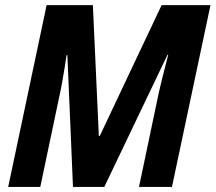

<svg xmlns="http://www.w3.org/2000/svg" viewBox="-20 -734 847 754"><path d="M12.2 0 163.1 -713.9H344.7L368.2 -199.7H371.6L614.7 -713.9H806.6L655.3 0H525.9L603.5 -369.6Q608.9 -393.1 615.2 -419.2Q621.6 -445.3 628.4 -471.2Q635.3 -497.1 640.6 -518.6H637.7L389.6 0H266.6L244.6 -517.1H241.2Q238.3 -496.1 233.9 -468.5Q229.5 -440.9 224.1 -411.1Q218.8 -381.3 212.4 -352.5L138.2 0Z"/></svg>

Font: Open Sans SemiCondensed
Style: Bold Italic
Weight: 700
Width: 4
Italic angle: -12°
Designer: Monotype Design Team
Foundry: Monotype Imaging Inc.
Version: Version 3.003